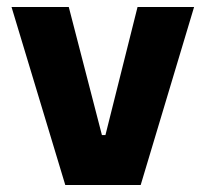

<svg xmlns="http://www.w3.org/2000/svg" viewBox="-20 -530 590 550"><path d="M167 0 13 -510H177L272 -143H282L374 -510H536L383 0Z"/></svg>

Font: Saira Thin
Style: Bold
Weight: 700
Version: Version 1.101